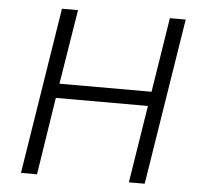

<svg xmlns="http://www.w3.org/2000/svg" viewBox="-51 -757 839 810"><g transform="rotate(5 368.5 -352.5)"><path d="M67 0 179 -705H247L196 -389H586L636 -705H703L591 0H524L576 -328H186L135 0Z"/></g></svg>

Font: Nunito Sans 7pt SemiCondensed Light
Style: Italic
Weight: 300
Width: 4
Italic angle: -9°
Designer: Vernon Adams
Foundry: Vernon Adams
Version: Version 3.101;gftools[0.9.27]